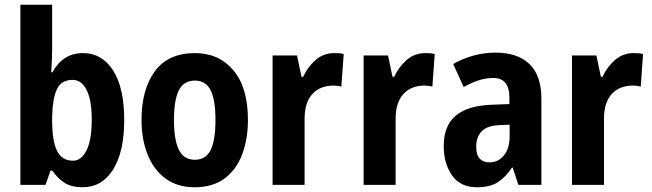

<svg xmlns="http://www.w3.org/2000/svg" viewBox="-20 -780 2751 810"><path d="M200 -574Q200 -554 199 -526.5Q198 -499 196 -475H201Q223 -515 255 -535.5Q287 -556 331 -556Q410 -556 457 -483Q504 -410 504 -274Q504 -139 457 -64.5Q410 10 328 10Q284 10 255 -7Q226 -24 201 -60H193L172 0H66V-760H200ZM287 -443Q238 -443 220 -403.5Q202 -364 200 -292V-270Q200 -186 220.5 -144Q241 -102 288 -102Q323 -102 345 -145.5Q367 -189 367 -276Q367 -359 345 -401Q323 -443 287 -443Z M1026 -274Q1026 -194 1002 -129.5Q978 -65 928 -27.5Q878 10 801 10Q728 10 678 -27Q628 -64 602.5 -128.5Q577 -193 577 -274Q577 -402 633 -479Q689 -556 803 -556Q903 -556 964.5 -483.5Q1026 -411 1026 -274ZM714 -273Q714 -189 735 -147.5Q756 -106 802 -106Q848 -106 868.5 -147Q889 -188 889 -274Q889 -359 868.5 -399.5Q848 -440 802 -440Q756 -440 735 -400Q714 -360 714 -273Z M1390 -556Q1398 -556 1408.5 -555.5Q1419 -555 1430 -552L1420 -414Q1414 -417 1403 -418Q1392 -419 1388 -419Q1330 -419 1297.5 -383Q1265 -347 1265 -279V0H1130V-546H1233L1252 -456H1259Q1277 -496 1310.5 -526Q1344 -556 1390 -556Z M1774 -556Q1782 -556 1792.5 -555.5Q1803 -555 1814 -552L1804 -414Q1798 -417 1787 -418Q1776 -419 1772 -419Q1714 -419 1681.5 -383Q1649 -347 1649 -279V0H1514V-546H1617L1636 -456H1643Q1661 -496 1694.5 -526Q1728 -556 1774 -556Z M2070 -558Q2164 -558 2214 -509.5Q2264 -461 2264 -363V0H2167L2143 -73H2140Q2112 -31 2079 -10.5Q2046 10 1992 10Q1922 10 1887 -40Q1852 -90 1852 -163Q1852 -250 1902.5 -292Q1953 -334 2051 -338L2129 -341V-368Q2129 -451 2061 -451Q2030 -451 2000.5 -441.5Q1971 -432 1936 -413L1892 -510Q1932 -533 1977.5 -545.5Q2023 -558 2070 -558ZM2086 -252Q2035 -250 2012 -226Q1989 -202 1989 -161Q1989 -126 2004 -110.5Q2019 -95 2045 -95Q2082 -95 2106 -124.5Q2130 -154 2130 -205V-254Z M2653 -556Q2661 -556 2671.5 -555.5Q2682 -555 2693 -552L2683 -414Q2677 -417 2666 -418Q2655 -419 2651 -419Q2593 -419 2560.5 -383Q2528 -347 2528 -279V0H2393V-546H2496L2515 -456H2522Q2540 -496 2573.5 -526Q2607 -556 2653 -556Z"/></svg>

Font: Noto Sans Gujarati Condensed
Style: Bold
Weight: 700
Width: 3
Designer: Jelle Bosma - Monotype Design Team, Universal Thirst
Foundry: Monotype Imaging Inc.
Version: Version 2.106; ttfautohint (v1.8.4.7-5d5b)